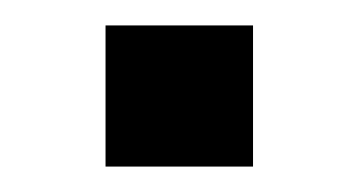

<svg xmlns="http://www.w3.org/2000/svg" viewBox="-20 -349 282 151"><path d="M63 -218V-329H179V-218Z"/></svg>

Font: Nunito Sans 7pt Condensed Medium
Style: Regular
Weight: 500
Width: 3
Designer: Vernon Adams
Foundry: Vernon Adams
Version: Version 3.101;gftools[0.9.27]